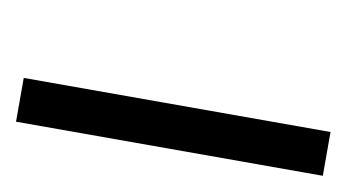

<svg xmlns="http://www.w3.org/2000/svg" viewBox="-35 -154 514 276"><g transform="rotate(10 222.0 -16.0)"><path d="M445.8 61H-2V-2.9H445.8ZM223.1 -92.8Z"/></g></svg>

Font: Noto Sans Kannada UI
Style: Regular
Weight: 400
Designer: Monotype Design Team
Foundry: Monotype Imaging Inc.
Version: Version 1.04